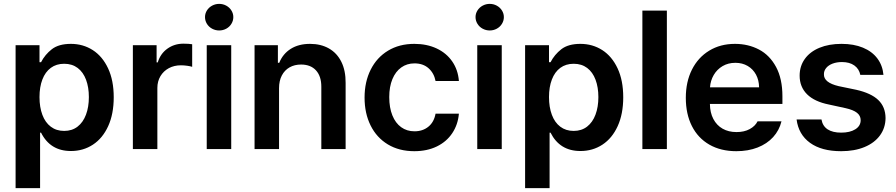

<svg xmlns="http://www.w3.org/2000/svg" viewBox="-20 -761 4575 980"><path d="M59.6 -530.3H181.6V-443.4H189.5Q209.5 -482.4 244.6 -509.8Q279.8 -537.1 341.8 -537.1Q403.8 -537.1 453.4 -505.4Q502.9 -473.6 531.7 -412.1Q560.5 -350.6 560.5 -264.6Q560.5 -179.2 532.2 -117.2Q503.9 -55.2 454.3 -22.7Q404.8 9.8 341.8 9.8Q236.3 9.8 189.5 -84H184.6V199.2H59.6ZM307.6 -92.8Q347.7 -92.8 376 -114.7Q404.3 -136.7 418.9 -175.8Q433.6 -214.8 433.6 -265.6Q433.6 -315.4 419.2 -354Q404.8 -392.6 376.5 -414.1Q348.1 -435.5 307.6 -435.5Q267.6 -435.5 239.3 -414.6Q210.9 -393.6 196.3 -355.2Q181.6 -316.9 181.6 -265.6Q181.6 -213.9 196.3 -174.8Q210.9 -135.7 239.3 -114.3Q267.6 -92.8 307.6 -92.8Z M658.2 -530.3H779.3V-442.4H785.2Q798.8 -487.3 834.5 -512.7Q870.1 -538.1 916 -538.1Q943.4 -538.1 960.9 -535.2V-419.9Q952.6 -422.9 935.5 -425.3Q918.5 -427.7 903.3 -427.7Q869.1 -427.7 841.8 -413.1Q814.5 -398.4 798.8 -372.1Q783.2 -345.7 783.2 -312.5V0H658.2Z M1035.2 -530.3H1160.2V0H1035.2ZM1026.4 -673.8Q1026.4 -691.9 1036.1 -707.5Q1045.9 -723.1 1062.7 -732.2Q1079.6 -741.2 1098.6 -741.2Q1118.2 -741.2 1134.8 -732.2Q1151.4 -723.1 1161.1 -707.5Q1170.9 -691.9 1170.9 -673.8Q1170.9 -655.3 1161.1 -639.4Q1151.4 -623.5 1134.8 -614.5Q1118.2 -605.5 1098.6 -605.5Q1079.6 -605.5 1062.7 -614.5Q1045.9 -623.5 1036.1 -639.4Q1026.4 -655.3 1026.4 -673.8Z M1404.3 0H1279.3V-530.3H1398.4V-440.4H1405.3Q1423.8 -486.3 1464.1 -511.7Q1504.4 -537.1 1562.5 -537.1Q1617.7 -537.1 1658.9 -513.7Q1700.2 -490.2 1722.4 -445.3Q1744.6 -400.4 1744.1 -337.9V0H1620.1V-318.4Q1620.1 -372.1 1592.8 -401.9Q1565.4 -431.6 1516.6 -431.6Q1483.4 -431.6 1458 -417.2Q1432.6 -402.8 1418.5 -375.7Q1404.3 -348.6 1404.3 -310.5Z M1840.8 -262.7Q1840.8 -343.3 1872.1 -405.5Q1903.3 -467.8 1960.7 -502.4Q2018.1 -537.1 2094.7 -537.1Q2158.7 -537.1 2208.7 -513.7Q2258.8 -490.2 2288.3 -447.3Q2317.9 -404.3 2322.3 -347.7H2203.1Q2195.3 -387.7 2167.5 -412.6Q2139.6 -437.5 2095.7 -437.5Q2057.1 -437.5 2028.1 -416.7Q1999 -396 1982.9 -357.2Q1966.8 -318.4 1966.8 -265.6Q1966.8 -211.4 1982.7 -172.1Q1998.5 -132.8 2027.6 -111.8Q2056.6 -90.8 2095.7 -90.8Q2137.7 -90.8 2166.5 -114.3Q2195.3 -137.7 2203.1 -180.7H2322.3Q2317.4 -124.5 2288.3 -81.1Q2259.3 -37.6 2209.5 -13.4Q2159.7 10.7 2094.7 10.7Q2017.1 10.7 1959.7 -23.9Q1902.3 -58.6 1871.6 -120.6Q1840.8 -182.6 1840.8 -262.7Z M2416 -530.3H2541V0H2416ZM2407.2 -673.8Q2407.2 -691.9 2417 -707.5Q2426.8 -723.1 2443.6 -732.2Q2460.4 -741.2 2479.5 -741.2Q2499 -741.2 2515.6 -732.2Q2532.2 -723.1 2542 -707.5Q2551.8 -691.9 2551.8 -673.8Q2551.8 -655.3 2542 -639.4Q2532.2 -623.5 2515.6 -614.5Q2499 -605.5 2479.5 -605.5Q2460.4 -605.5 2443.6 -614.5Q2426.8 -623.5 2417 -639.4Q2407.2 -655.3 2407.2 -673.8Z M2660.2 -530.3H2782.2V-443.4H2790Q2810.1 -482.4 2845.2 -509.8Q2880.4 -537.1 2942.4 -537.1Q3004.4 -537.1 3054 -505.4Q3103.5 -473.6 3132.3 -412.1Q3161.1 -350.6 3161.1 -264.6Q3161.1 -179.2 3132.8 -117.2Q3104.5 -55.2 3054.9 -22.7Q3005.4 9.8 2942.4 9.8Q2836.9 9.8 2790 -84H2785.2V199.2H2660.2ZM2908.2 -92.8Q2948.2 -92.8 2976.6 -114.7Q3004.9 -136.7 3019.5 -175.8Q3034.2 -214.8 3034.2 -265.6Q3034.2 -315.4 3019.8 -354Q3005.4 -392.6 2977.1 -414.1Q2948.7 -435.5 2908.2 -435.5Q2868.2 -435.5 2839.8 -414.6Q2811.5 -393.6 2796.9 -355.2Q2782.2 -316.9 2782.2 -265.6Q2782.2 -213.9 2796.9 -174.8Q2811.5 -135.7 2839.8 -114.3Q2868.2 -92.8 2908.2 -92.8Z M3383.8 0H3258.8V-707H3383.8Z M3480.5 -261.7Q3480.5 -343.3 3511.7 -405.5Q3543 -467.8 3599.9 -502.4Q3656.7 -537.1 3731.4 -537.1Q3798.8 -537.1 3853.8 -508.3Q3908.7 -479.5 3941.2 -419.2Q3973.6 -358.9 3973.6 -269.5V-230.5H3603.5Q3604 -186 3621.1 -153.6Q3638.2 -121.1 3668.5 -104Q3698.7 -86.9 3739.3 -86.9Q3778.8 -86.9 3806.6 -102.1Q3834.5 -117.2 3846.7 -141.6H3968.8Q3957.5 -95.7 3926.3 -61.3Q3895 -26.9 3846.9 -8.1Q3798.8 10.7 3738.3 10.7Q3659.2 10.7 3600.8 -22.7Q3542.5 -56.2 3511.5 -117.7Q3480.5 -179.2 3480.5 -261.7ZM3854.5 -315.4Q3854 -351.6 3838.9 -379.9Q3823.7 -408.2 3796.4 -424.3Q3769 -440.4 3733.4 -440.4Q3696.8 -440.4 3668.2 -423.6Q3639.6 -406.7 3623 -378.2Q3606.4 -349.6 3604 -315.4Z M4277.3 -444.3Q4251 -444.3 4229.7 -436.3Q4208.5 -428.2 4196.8 -413.8Q4185.1 -399.4 4185.5 -381.8Q4184.1 -339.4 4260.7 -321.3L4350.6 -302.7Q4426.3 -285.6 4462.9 -250.5Q4499.5 -215.3 4500 -158.2Q4499.5 -108.4 4471.7 -70.1Q4443.8 -31.7 4392.8 -10.5Q4341.8 10.7 4273.4 10.7Q4173.3 10.7 4114.5 -32Q4055.7 -74.7 4045.9 -151.4H4172.9Q4178.7 -117.7 4204.3 -100.8Q4230 -84 4273.4 -84Q4318.4 -84 4345.7 -101.1Q4373 -118.2 4373 -147.5Q4373 -170.4 4354.2 -185.3Q4335.4 -200.2 4295.9 -209L4210.9 -227.5Q4137.2 -242.2 4099.4 -279.8Q4061.5 -317.4 4061.5 -375Q4061.5 -423.3 4087.9 -460.2Q4114.3 -497.1 4162.6 -517.1Q4210.9 -537.1 4275.4 -537.1Q4337.9 -537.1 4384.5 -517.8Q4431.2 -498.5 4458 -462.9Q4484.9 -427.2 4489.3 -378.9H4371.1Q4365.2 -409.2 4340.8 -426.8Q4316.4 -444.3 4277.3 -444.3Z"/></svg>

Font: Pretendard SemiBold
Style: Regular
Weight: 600
Designer: Base glyphs from Inter by Rasmus Andersson; Hangeul glyphs from Noto Sans CJK(Source Han Sans) by Jang Soo-young and Kan
Foundry: Kil Hyung-jin
Version: Version 1.309